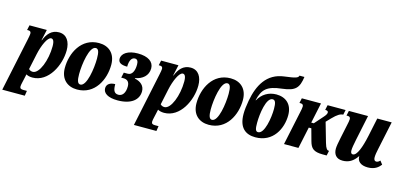

<svg xmlns="http://www.w3.org/2000/svg" viewBox="-118 -1328 4412 2109"><g transform="rotate(15 2088.5 -273.0)"><path d="M-37 224H219L228 167H187C159 167 147 159 147 137C147 125 151 107 155 89L166 40C170 24 174 5 176 -7C190 2 216 10 247 10C431 10 535 -209 535 -376C535 -472 493 -546 404 -546C319 -546 272 -488 243 -413H239L266 -536H69L57 -480H72C95 -480 102 -467 102 -450C102 -438 97 -412 91 -383ZM235 -52C221 -52 203 -56 189 -71L227 -250C249 -353 296 -460 337 -460C358 -460 374 -441 374 -379C374 -220 309 -52 235 -52Z M755 10C957 10 1049 -181 1049 -349C1049 -480 968 -546 859 -546C657 -546 565 -354 565 -185C565 -56 646 10 755 10ZM776 -52C745 -52 734 -90 734 -160C734 -271 765 -484 838 -484C869 -484 880 -449 880 -375C880 -264 849 -52 776 -52Z M1215 10C1372 10 1451 -60 1451 -155C1451 -219 1405 -258 1338 -271L1339 -276C1419 -291 1483 -340 1483 -425C1483 -500 1417 -546 1300 -546C1190 -546 1120 -500 1120 -437C1120 -396 1151 -375 1223 -375C1223 -448 1248 -484 1283 -484C1311 -484 1322 -461 1322 -425C1322 -350 1296 -302 1250 -302H1204L1191 -242H1215C1262 -242 1286 -217 1286 -167C1286 -94 1255 -52 1209 -52C1158 -52 1146 -91 1146 -156C1088 -156 1050 -130 1050 -84C1050 -29 1105 10 1215 10Z M1460 224H1716L1725 167H1684C1656 167 1644 159 1644 137C1644 125 1648 107 1652 89L1663 40C1667 24 1671 5 1673 -7C1687 2 1713 10 1744 10C1928 10 2032 -209 2032 -376C2032 -472 1990 -546 1901 -546C1816 -546 1769 -488 1740 -413H1736L1763 -536H1566L1554 -480H1569C1592 -480 1599 -467 1599 -450C1599 -438 1594 -412 1588 -383ZM1732 -52C1718 -52 1700 -56 1686 -71L1724 -250C1746 -353 1793 -460 1834 -460C1855 -460 1871 -441 1871 -379C1871 -220 1806 -52 1732 -52Z M2252 10C2454 10 2546 -181 2546 -349C2546 -480 2465 -546 2356 -546C2154 -546 2062 -354 2062 -185C2062 -56 2143 10 2252 10ZM2273 -52C2242 -52 2231 -90 2231 -160C2231 -271 2262 -484 2335 -484C2366 -484 2377 -449 2377 -375C2377 -264 2346 -52 2273 -52Z M2782 10C2984 10 3070 -165 3070 -318C3070 -442 2993 -505 2887 -505C2797 -505 2725 -459 2685 -385H2681C2712 -515 2761 -563 2931 -582C3079 -599 3115 -643 3133 -770H3077C3070 -743 3047 -734 2919 -718C2722 -694 2642 -539 2609 -360C2598 -301 2592 -246 2592 -205C2592 -46 2673 10 2782 10ZM2797 -52C2766 -52 2761 -86 2761 -150C2761 -250 2787 -443 2860 -443C2891 -443 2901 -411 2901 -344C2901 -243 2870 -52 2797 -52Z M3107 0H3271L3323 -245H3352L3390 -107C3411 -31 3443 0 3547 0H3592L3604 -56H3599C3584 -56 3567 -68 3549 -132L3485 -355L3533 -405C3588 -462 3621 -480 3652 -480L3664 -536H3459L3447 -480C3472 -480 3482 -472 3482 -458C3482 -443 3470 -425 3454 -407L3364 -305H3335L3384 -536H3166L3154 -480H3169C3192 -480 3199 -467 3199 -450C3199 -435 3194 -411 3188 -383Z M3774 10C3842 10 3894 -19 3938 -85H3940V-81C3940 -28 3979 10 4061 10C4138 10 4179 -24 4207 -60L4177 -99C4163 -84 4150 -76 4134 -76C4115 -76 4106 -92 4106 -117C4106 -143 4112 -178 4120 -214L4188 -536H4024L3980 -327C3951 -191 3912 -86 3866 -86C3844 -86 3840 -107 3840 -126C3840 -150 3847 -191 3859 -249L3919 -536H3701L3689 -480H3704C3727 -480 3734 -467 3734 -450C3734 -434 3729 -410 3723 -383L3690 -226C3678 -168 3670 -125 3670 -98C3670 -41 3697 10 3774 10Z"/></g></svg>

Font: Noto Serif ExtraCondensed Black
Style: Italic
Weight: 900
Width: 2
Italic angle: -12°
Designer: Monotype Design Team
Foundry: Monotype Imaging Inc.
Version: Version 2.014